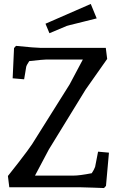

<svg xmlns="http://www.w3.org/2000/svg" viewBox="-20 -947 591 971"><path d="M61 -715Q159 -705 184 -705H515L522 -649Q438 -530 413 -494L227 -191L157 -59H353Q382 -59 444 -71Q456 -89 461 -103L476 -180L531 -175L516 -7L506 4L452 2Q396 0 383 0H27L20 -57L72 -123Q127 -194 143 -219L332 -520L399 -646H214Q200 -646 128 -638Q114 -617 112.5 -609Q111 -601 107 -575.5Q103 -550 102 -546L44 -551L51 -704ZM439 -927 469 -854 401 -837Q387 -833 367 -828.5Q347 -824 334.5 -820.5Q322 -817 318 -816L230 -779L210 -827Z"/></svg>

Font: Andada
Style: Regular
Weight: 400
Designer: Carolina Giovagnoli
Foundry: Carolina Giovagnoli
Version: Version 1.002